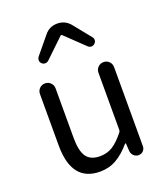

<svg xmlns="http://www.w3.org/2000/svg" viewBox="-151 -931 908 1048"><g transform="rotate(-20 303.0 -407.0)"><path d="M250 12.7Q85 12.7 85 -199.2V-497.1Q85 -516.6 98.1 -529.8Q111.3 -543 130.4 -543Q149.4 -543 162.6 -529.8Q175.8 -516.6 175.8 -497.1V-210Q175.8 -133.8 199.7 -100.1Q223.6 -66.4 278.3 -66.4Q318.4 -66.4 350.6 -85.9Q382.8 -105.5 419.9 -152.3Q424.8 -158.2 424.8 -165V-497.1Q424.8 -516.6 438 -529.8Q451.2 -543 470.2 -543Q489.3 -543 502.4 -529.8Q515.6 -516.6 515.6 -497.1V-38.1Q515.6 -22.5 504.9 -11.2Q494.1 0 477.5 0Q461.9 0 450.2 -10.7Q438.5 -21.5 436.5 -38.1L433.6 -84Q432.6 -85 431.2 -85Q429.7 -85 428.7 -84Q387.7 -36.1 345.2 -11.7Q302.7 12.7 250 12.7ZM150.4 -653.3Q141.6 -661.1 141.6 -673.8Q141.6 -683.6 147.5 -691.4L230.5 -792Q258.8 -827.1 304.2 -827.1Q349.6 -827.1 378.9 -792L460 -691.4Q466.8 -683.6 466.8 -673.8Q466.8 -661.1 457 -653.3Q449.2 -645.5 438.5 -645.5Q426.8 -645.5 418.9 -653.3L307.6 -759.8Q305.7 -760.7 303.7 -760.7Q301.8 -760.7 300.8 -759.8L189.5 -653.3Q180.7 -645.5 169.9 -645.5Q158.2 -645.5 150.4 -653.3Z"/></g></svg>

Font: Gen Jyuu Gothic P Regular
Style: Regular
Weight: 400
Designer: [Source Han Sans]
Ryoko NISHIZUKA  (kana & ideographs); Paul D. Hunt (Latin, Greek & Cyrillic); Wenlong ZHANG  (bopomofo
Version: Version 1.002.20150607